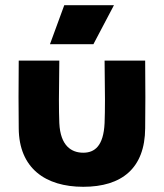

<svg xmlns="http://www.w3.org/2000/svg" viewBox="-20 -703 630 738"><path d="M208 -470H52C51 -336 51 -314 52 -210C53 -56 155 15 300 15C448 15 537 -56 538 -210C539 -314 539 -336 538 -470H382C384 -336 384 -284 382 -230C378 -142 344 -116 300 -116C255 -116 212 -142 208 -230C206 -284 206 -336 208 -470ZM172 -533H339L418 -683H227Z"/></svg>

Font: Kreadon Extra Bold
Style: Regular
Weight: 800
Designer: kohakuno
Foundry: StudioGnu
Version: Version 1.000;Glyphs 3.1.2 (3151)